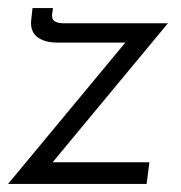

<svg xmlns="http://www.w3.org/2000/svg" viewBox="-29 -458 451 478"><path d="M336 0H-9L283 -352H114Q81 -352 63 -366.5Q45 -381 49 -411L52 -438H103L101 -425Q99 -411 106.5 -405.5Q114 -400 131 -400H389L102 -54H343Z"/></svg>

Font: Josefin Sans
Style: Italic
Weight: 400
Italic angle: -7.5°
Designer: Santiago Orozco
Foundry: Typemade